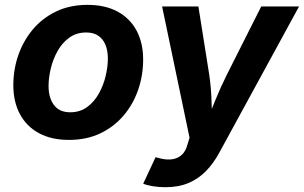

<svg xmlns="http://www.w3.org/2000/svg" viewBox="-20 -573 1268 801"><path d="M267.8 10.7Q194 10.7 142.2 -17.6Q90.3 -45.8 63 -97.2Q35.6 -148.5 35.6 -217.2Q35.6 -283 56.5 -343.2Q77.5 -403.4 117.4 -450.7Q157.3 -498 214.6 -525.4Q272 -552.7 345.1 -552.7Q418.6 -552.7 470.6 -524.6Q522.5 -496.5 549.9 -445.1Q577.2 -393.8 577.2 -324.6Q577.2 -258.7 556.4 -198.5Q535.7 -138.2 495.7 -91.1Q455.7 -43.9 398.3 -16.6Q341 10.7 267.8 10.7ZM272.9 -104.6Q313.8 -104.6 343.5 -126.5Q373.3 -148.3 392.4 -182.7Q411.6 -217.1 420.8 -256Q430 -294.9 430 -328.7Q430 -361.5 420 -385.9Q410 -410.3 390.1 -423.9Q370.2 -437.5 339.7 -437.5Q298.9 -437.5 269.1 -415.9Q239.3 -394.3 220.2 -360.1Q201 -325.8 191.8 -287.1Q182.6 -248.3 182.6 -214Q182.6 -165.1 205.1 -134.9Q227.6 -104.6 272.9 -104.6ZM577.4 193.3 629.1 82.8 646.1 87.4Q675.1 94.8 698.6 91.4Q722.1 87.9 738.4 72.9Q754.7 57.9 761.8 30.9L770.8 1.6L656.3 -545.9H807.7L852.7 -262.5Q860.7 -209.1 862.3 -155.3Q863.9 -101.6 867.6 -43.1H833.5Q856.5 -101.6 878.5 -155.6Q900.4 -209.6 927 -262.5L1069.7 -545.9H1227.5L894.6 64.4Q870.9 108.2 839.5 140.5Q808.2 172.8 766.6 190.4Q725.1 208 670 208Q641.9 208 617 203.8Q592.1 199.6 577.4 193.3Z"/></svg>

Font: Adwaita Sans
Style: Italic
Weight: 400
Italic angle: -9.39999°
Designer: Rasmus Andersson
Foundry: rsms
Version: Version 4.001;git-9221beed3